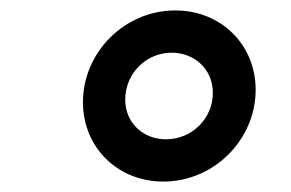

<svg xmlns="http://www.w3.org/2000/svg" viewBox="-20 -777 558 368"><path d="M293 -429C390 -429 470 -509 470 -605C470 -691 404 -757 316 -757C219 -757 139 -677 139 -581C139 -495 205 -429 293 -429ZM220 -586C220 -636 260 -676 309 -676C353 -676 388 -644 388 -599C388 -550 348 -510 298 -510C254 -510 220 -542 220 -586Z"/></svg>

Font: Mluvka SemiBold
Style: Italic
Weight: 600
Italic angle: -8°
Designer: Modified by Jiří Krblich, Original typeface by Gumpita Rahayu
Foundry: Gumpita Rahayu & Jiří Krblich
Version: Version 2.000;Glyphs 3.1.1 (3134)